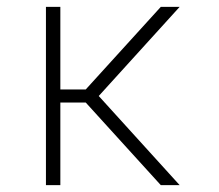

<svg xmlns="http://www.w3.org/2000/svg" viewBox="-20 -540 640 560"><path d="M449 0 230 -241H156V0H114V-520H156V-279H230L449 -520H504L268 -260L504 0Z"/></svg>

Font: Iosevka Aile Extralight
Style: Regular
Weight: 200
Designer: Belleve Invis
Foundry: Belleve Invis
Version: Version 31.1.0; ttfautohint (v1.8.4)